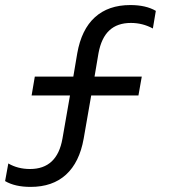

<svg xmlns="http://www.w3.org/2000/svg" viewBox="-48 -730 667 760"><path d="M257.8 -519Q274.4 -613.3 327.6 -661.6Q380.9 -710 467.8 -710Q529.8 -710 568.8 -687L557.1 -617.2Q516.6 -639.2 470.2 -639.2Q416.5 -639.2 384.8 -609.6Q353 -580.1 341.8 -519L326.2 -426.8H513.2L500 -352.1H313L283.2 -181.2Q266.6 -87.4 213.4 -38.8Q160.2 9.8 73.2 9.8Q11.2 9.8 -27.8 -13.2L-15.1 -83Q22.5 -61 70.8 -61Q178.2 -61 199.2 -181.2L229 -352.1H77.1L89.8 -426.8H242.2Z"/></svg>

Font: CommitMono
Style: Regular
Weight: 400
Monospace: yes
Designer: Eigil Nikolajsen
Foundry: Eigil Nikolajsen
Version: Version 1.143